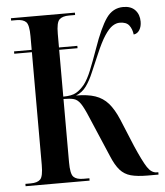

<svg xmlns="http://www.w3.org/2000/svg" viewBox="-52 -766 700 813"><g transform="rotate(-5 298.0 -360.0)"><path d="M24 0V-10H47Q75 -10 87.5 -22.5Q100 -35 100 -84V-563H25V-573H100V-631Q100 -679 87.5 -691.5Q75 -704 47 -704H24V-714H296V-704H270Q242 -704 229 -691.5Q216 -679 216 -631V-573H294V-563H216V-364Q252 -364 271 -375Q290 -386 307 -407Q323 -428 337.5 -463.5Q352 -499 372 -555Q402 -641 429.5 -680.5Q457 -720 502 -720Q535 -720 552.5 -701Q570 -682 570 -652Q570 -631 561 -616.5Q552 -602 536 -600Q533 -624 521 -639.5Q509 -655 481 -655Q466 -655 450.5 -645Q435 -635 417 -608Q399 -581 377 -529Q360 -491 346 -457Q332 -423 314.5 -398.5Q297 -374 270 -364Q319 -364 351.5 -353Q384 -342 406.5 -316.5Q429 -291 448 -246L496 -130Q525 -63 542.5 -36.5Q560 -10 583 -10H589V0H542Q499 0 471.5 -7.5Q444 -15 425.5 -36Q407 -57 391 -96L318 -267Q301 -308 288.5 -326.5Q276 -345 260 -349.5Q244 -354 216 -354V-85Q216 -36 228.5 -23Q241 -10 270 -10H296V0Z"/></g></svg>

Font: Noto Serif Display ExtraCondensed SemiBold
Style: Regular
Weight: 600
Width: 2
Designer: Monotype Design Team
Foundry: Monotype Imaging Inc.
Version: Version 2.009